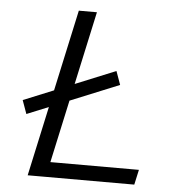

<svg xmlns="http://www.w3.org/2000/svg" viewBox="-49 -704 686 750"><g transform="rotate(5 294.0 -329.0)"><path d="M87 0 230 -658H301L158 0ZM110 0 123 -59H518L505 0ZM61 -238 42 -291 397 -436 416 -383Z"/></g></svg>

Font: Ysabeau
Style: Italic
Weight: 400
Italic angle: -12°
Designer: Christian Thalmann (Catharsis Fonts)
Version: Version 2.000;gftools[0.9.27.dev2+g8671c4b]